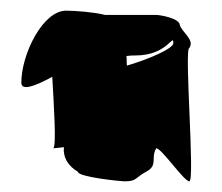

<svg xmlns="http://www.w3.org/2000/svg" viewBox="-20 -774 416 360"><path d="M20 -619C20 -603 45 -612 78 -630C81 -576 86 -501 80 -496C83 -496 90 -497 100 -498C100 -495 99 -492 100 -488C101 -476 109 -462 126 -452C126 -442 207 -434 213 -434C237 -434 232 -440 254 -452C277 -464 262 -478 273 -496C283 -496 325 -434 335 -434C346 -434 325 -684 335 -684C346 -700 319 -715 317 -728C315 -740 280 -746 273 -746H177C158 -751 122 -754 104 -754C60 -754 20 -672 20 -619ZM80 -496C79 -496 79 -496 80 -496ZM217 -669C224 -670 230 -670 234 -670C295 -670 305 -713 305 -693C305 -683 259 -663 218 -651C217 -658 218 -664 217 -669ZM227 -577Z"/></svg>

Font: bitstorm
Style: sucn
Weight: 400
Version: Version 0.2